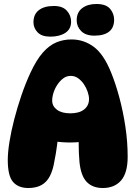

<svg xmlns="http://www.w3.org/2000/svg" viewBox="-20 -937 680 964"><path d="M122 7Q72 7 45.5 -23.5Q19 -54 19 -134Q19 -172 27.5 -225Q36 -278 51.5 -338Q67 -398 87.5 -458Q108 -518 132 -570Q163 -637 195.5 -673.5Q228 -710 263.5 -724.5Q299 -739 339 -739Q400 -739 450 -702.5Q500 -666 537 -575Q560 -519 579 -448.5Q598 -378 609.5 -301.5Q621 -225 621 -150Q621 -69 588 -31Q555 7 496 7Q445 7 415.5 -23.5Q386 -54 379 -124Q375 -169 375 -217Q375 -265 379 -309L431 -234Q403 -225 361.5 -222.5Q320 -220 275.5 -224.5Q231 -229 192 -241L272 -307Q273 -258 267 -211.5Q261 -165 253 -127Q246 -83 230.5 -53Q215 -23 188.5 -8Q162 7 122 7ZM333 -368Q378 -368 402.5 -387.5Q427 -407 427 -440Q427 -456 420 -476.5Q413 -497 401 -514.5Q389 -532 372.5 -544Q356 -556 335 -556Q314 -556 297.5 -543.5Q281 -531 268.5 -512.5Q256 -494 249 -472.5Q242 -451 242 -432Q242 -404 266 -386Q290 -368 333 -368ZM233 -753Q189 -753 168.5 -775Q148 -797 148 -825Q148 -865 175 -886Q202 -907 251 -907Q294 -907 315.5 -883.5Q337 -860 337 -828Q337 -791 308 -772Q279 -753 233 -753ZM464 -917Q512 -917 532.5 -893Q553 -869 553 -838Q553 -798 527.5 -778Q502 -758 454 -758Q410 -758 387.5 -781Q365 -804 365 -835Q365 -875 392.5 -896Q420 -917 464 -917Z"/></svg>

Font: DynaPuff SemiBold
Style: Regular
Weight: 600
Designer: Toshi Omagari, Jennifer Daniel
Foundry: Google Fonts
Version: Version 2.000